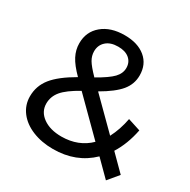

<svg xmlns="http://www.w3.org/2000/svg" viewBox="-161 -857 1007 1019"><g transform="rotate(30 343.0 -347.5)"><path d="M44.9 -173.8Q44.9 -237.8 84.5 -287.4Q124 -336.9 214.8 -389.2Q168.9 -435.1 149.9 -471.9Q130.9 -508.8 130.9 -548.8Q130.9 -619.6 182.4 -662.8Q233.9 -706.1 319.8 -706.1Q399.9 -706.1 447 -667Q494.1 -627.9 494.1 -560.1Q494.1 -506.8 459.5 -464.8Q424.8 -422.9 345.2 -377L518.1 -205.1Q547.9 -262.2 561 -332L638.2 -307.1Q620.1 -215.3 577.1 -147L670.9 -53.2L617.2 11.2L523.9 -82Q431.2 7.8 290 7.8Q220.2 7.8 164.1 -15.1Q107.9 -38.1 76.4 -79.6Q44.9 -121.1 44.9 -173.8ZM139.2 -184.1Q139.2 -134.3 182.6 -103Q226.1 -71.8 295.9 -71.8Q399.9 -72.3 466.8 -138.2L268.1 -335.9Q196.3 -295.9 167.7 -261.5Q139.2 -227.1 139.2 -184.1ZM220.2 -550.8Q220.2 -523.9 234.6 -499Q249 -474.1 291 -431.2Q359.9 -470.2 386.5 -498Q413.1 -525.9 413.1 -559.1Q413.1 -594.2 388.4 -615.2Q363.8 -636.2 319.8 -636.2Q272.9 -636.2 246.6 -612.5Q220.2 -588.9 220.2 -550.8Z"/></g></svg>

Font: Montserrat Medium
Style: Regular
Weight: 500
Designer: Julieta Ulanovsky
Foundry: Julieta Ulanovsky
Version: Version 7.200